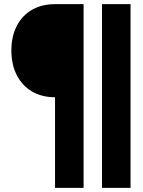

<svg xmlns="http://www.w3.org/2000/svg" viewBox="-20 -718 690 928"><path d="M246 190V-248Q182 -248 134.5 -276Q87 -304 61 -355Q35 -406 35 -474Q35 -542 61 -592.5Q87 -643 134.5 -670.5Q182 -698 246 -698H384V190ZM473 190V-698H611V190Z"/></svg>

Font: Azeret Mono Thin
Style: Bold
Weight: 700
Version: Version 1.002